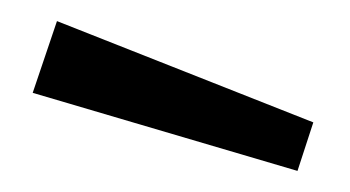

<svg xmlns="http://www.w3.org/2000/svg" viewBox="-20 -752 332 182"><path d="M34 -732 11 -664 262 -590 277 -636Z"/></svg>

Font: United Sans
Style: Regular
Weight: 400
Designer: Pablo Impallari, Rodrigo Fuenzalida (Modified by Dan O. Williams)
Version: Version 1.000;PS 001.000;hotconv 1.0.88;makeotf.lib2.5.64775